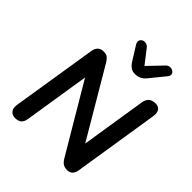

<svg xmlns="http://www.w3.org/2000/svg" viewBox="-257 -1101 1261 1261"><g transform="rotate(45 373.5 -470.5)"><path d="M100 8Q72 8 57.5 -10.5Q43 -29 48 -63L143 -659Q148 -687 163.5 -700Q179 -713 202 -713Q227 -713 239.5 -703.5Q252 -694 265 -673L564 -166H539L616 -654Q621 -684 638 -698.5Q655 -713 685 -713Q713 -713 725.5 -694.5Q738 -676 733 -643L639 -48Q635 -20 621 -6Q607 8 584 8Q559 8 544 -2Q529 -12 516 -34L217 -539H242L165 -51Q161 -21 145.5 -6.5Q130 8 100 8ZM452 -753Q428 -753 411.5 -765Q395 -777 381 -799L321 -895Q311 -912 315 -925Q319 -938 331.5 -944.5Q344 -951 359.5 -947.5Q375 -944 387 -928L459 -835L555 -935Q567 -948 582 -949Q597 -950 609 -942.5Q621 -935 624 -923Q627 -911 616 -897L533 -795Q516 -773 496.5 -763Q477 -753 452 -753Z"/></g></svg>

Font: Nunito ExtraLight
Style: Italic
Weight: 200
Italic angle: -9°
Designer: Vernon Adams
Foundry: Vernon Adams
Version: Version 3.602